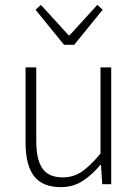

<svg xmlns="http://www.w3.org/2000/svg" viewBox="-20 -757 569 789"><path d="M230 12Q155 12 120 -33Q85 -78 85 -172V-480H129V-178Q129 -101 154.5 -64.5Q180 -28 238 -28Q281 -28 316 -51.5Q351 -75 393 -126V-480H437V0H400L395 -80H393Q358 -38 319 -13Q280 12 230 12ZM243 -573 126 -717 148 -737 262 -612H266L380 -737L402 -717L285 -573Z"/></svg>

Font: hySource Sans Pro Light
Style: Regular
Weight: 300
Designer: Paul D. Hunt
Foundry: Adobe Systems Incorporated
Version: Version 2.021;PS 2.000;hotconv 1.0.86;makeotf.lib2.5.63406